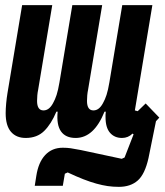

<svg xmlns="http://www.w3.org/2000/svg" viewBox="-20 -536 640 746"><path d="M442 190Q419 190 398.5 187Q378 184 354.5 177.5Q331 171 304 160.5Q277 150 243 134L232 139L224 186H115L121 148Q129 95 155.5 66.5Q182 38 224 38Q241 38 254.5 40Q268 42 294 47L453 81L464 76L499 -14L495 -17Q478 0 454 0Q425 0 407.5 -20Q390 -40 390 -81Q390 -86 390 -90Q390 -94 391 -102H386Q345 0 274 0Q235 0 217 -25.5Q199 -51 204 -102H199Q179 -54 151.5 -27Q124 0 80 0Q43 0 22.5 -24Q2 -48 2 -96Q2 -113 4 -134.5Q6 -156 9 -174L66 -516H183L128 -186Q126 -177 125 -165.5Q124 -154 124 -144Q124 -107 149 -107Q171 -107 186 -135Q194 -149 200 -167.5Q206 -186 211 -216L261 -516H377L322 -186Q320 -177 319 -165.5Q318 -154 318 -144Q318 -107 343 -107Q365 -107 380 -135Q388 -149 394 -167.5Q400 -186 405 -216L455 -516H572L504 -107L515 -104L546 -134L599 -79L586 -65L557 78Q543 141 515 165.5Q487 190 442 190Z"/></svg>

Font: IBM Plex Mono
Style: Bold Italic
Weight: 700
Italic angle: -9°
Monospace: yes
Designer: Mike Abbink, Paul van der Laan, Pieter van Rosmalen
Foundry: Bold Monday
Version: Version 2.3